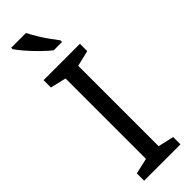

<svg xmlns="http://www.w3.org/2000/svg" viewBox="-312 -954 964 964"><g transform="rotate(-45 169.5 -472.0)"><path d="M298 0H40V-52L124 -71V-642L40 -662V-714H298V-662L214 -642V-71L298 -52ZM145 -944Q156 -922 172.5 -894.5Q189 -867 207.5 -841Q226 -815 241 -796V-784H182Q159 -802 130 -830.5Q101 -859 76.5 -887.5Q52 -916 40 -934V-944Z"/></g></svg>

Font: Noto Sans Syloti Nagri
Style: Regular
Weight: 400
Designer: Monotype Design Team
Foundry: Monotype Imaging Inc.
Version: Version 2.003; ttfautohint (v1.8.4.7-5d5b)